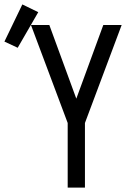

<svg xmlns="http://www.w3.org/2000/svg" viewBox="-95 -848 615 868"><path d="M211 0V-292L45 -735H128L250 -402L372 -735H455L289 -292V0ZM-15 -632 -75 -660 6 -828 78 -793Z"/></svg>

Font: Iosevka www.saffi
Style: Regular
Weight: 400
Monospace: yes
Designer: Belleve Invis
Foundry: Belleve Invis
Version: Version 22.0.2; ttfautohint (v1.8.3)